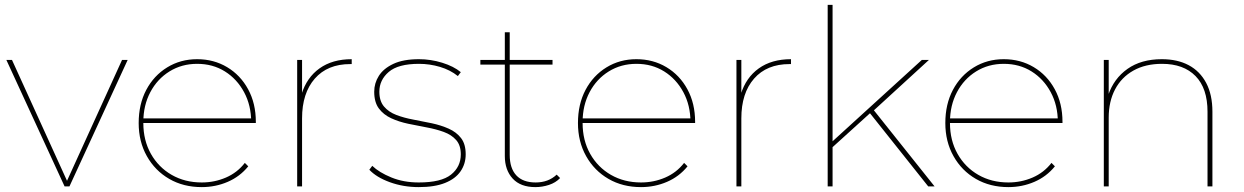

<svg xmlns="http://www.w3.org/2000/svg" viewBox="-20 -762 5086 785"><path d="M244 0 6 -517H29L258 -14H250L479 -517H502L264 0Z M805 3Q730 3 672 -30.5Q614 -64 580.5 -123.5Q547 -183 547 -259Q547 -336 578 -394.5Q609 -453 663.5 -486.5Q718 -520 786 -520Q854 -520 908.5 -487.5Q963 -455 994.5 -397Q1026 -339 1026 -264Q1026 -263 1026 -262Q1026 -261 1026 -259H558V-278H1015L1007 -263Q1007 -331 978 -385Q949 -439 899.5 -470Q850 -501 786 -501Q723 -501 673 -470Q623 -439 594.5 -385Q566 -331 566 -263V-259Q566 -188 597 -133Q628 -78 682 -47Q736 -16 805 -16Q857 -16 903.5 -36Q950 -56 981 -96L995 -82Q961 -40 911 -18.5Q861 3 805 3Z M1195 0V-517H1215V-374L1213 -377Q1234 -445 1286.5 -482.5Q1339 -520 1418 -520V-500Q1417 -500 1415.5 -500Q1414 -500 1412 -500Q1319 -500 1267 -440.5Q1215 -381 1215 -278V0Z M1692 3Q1629 3 1574 -17Q1519 -37 1490 -68L1502 -84Q1530 -57 1580 -36.5Q1630 -16 1692 -16Q1784 -16 1824 -48Q1864 -80 1864 -131Q1864 -168 1845 -189.5Q1826 -211 1794.5 -222.5Q1763 -234 1725 -241Q1687 -248 1649 -256Q1611 -264 1579.5 -278.5Q1548 -293 1529 -318.5Q1510 -344 1510 -387Q1510 -422 1529 -452Q1548 -482 1588.5 -501Q1629 -520 1693 -520Q1741 -520 1788 -505.5Q1835 -491 1864 -467L1852 -451Q1821 -476 1779 -488.5Q1737 -501 1693 -501Q1608 -501 1569.5 -468Q1531 -435 1531 -387Q1531 -349 1550 -326.5Q1569 -304 1600.5 -292Q1632 -280 1670 -273Q1708 -266 1745.5 -258Q1783 -250 1814.5 -236Q1846 -222 1865 -197.5Q1884 -173 1884 -131Q1884 -92 1863 -61.5Q1842 -31 1799.5 -14Q1757 3 1692 3Z M2169 3Q2108 3 2076 -32Q2044 -67 2044 -124V-630H2064V-129Q2064 -74 2091 -45Q2118 -16 2170 -16Q2222 -16 2256 -48L2270 -34Q2252 -15 2224.5 -6Q2197 3 2169 3ZM1944 -498V-517H2239V-498Z M2601 3Q2526 3 2468 -30.5Q2410 -64 2376.5 -123.5Q2343 -183 2343 -259Q2343 -336 2374 -394.5Q2405 -453 2459.5 -486.5Q2514 -520 2582 -520Q2650 -520 2704.5 -487.5Q2759 -455 2790.5 -397Q2822 -339 2822 -264Q2822 -263 2822 -262Q2822 -261 2822 -259H2354V-278H2811L2803 -263Q2803 -331 2774 -385Q2745 -439 2695.5 -470Q2646 -501 2582 -501Q2519 -501 2469 -470Q2419 -439 2390.5 -385Q2362 -331 2362 -263V-259Q2362 -188 2393 -133Q2424 -78 2478 -47Q2532 -16 2601 -16Q2653 -16 2699.5 -36Q2746 -56 2777 -96L2791 -82Q2757 -40 2707 -18.5Q2657 3 2601 3Z M2991 0V-517H3011V-374L3009 -377Q3030 -445 3082.5 -482.5Q3135 -520 3214 -520V-500Q3213 -500 3211.5 -500Q3210 -500 3208 -500Q3115 -500 3063 -440.5Q3011 -381 3011 -278V0Z M3377 -154V-178L3749 -517H3778L3553 -311L3537 -299ZM3364 0V-742H3384V0ZM3775 0 3533 -304 3549 -316 3801 0Z M4103 3Q4028 3 3970 -30.5Q3912 -64 3878.5 -123.5Q3845 -183 3845 -259Q3845 -336 3876 -394.5Q3907 -453 3961.5 -486.5Q4016 -520 4084 -520Q4152 -520 4206.5 -487.5Q4261 -455 4292.5 -397Q4324 -339 4324 -264Q4324 -263 4324 -262Q4324 -261 4324 -259H3856V-278H4313L4305 -263Q4305 -331 4276 -385Q4247 -439 4197.5 -470Q4148 -501 4084 -501Q4021 -501 3971 -470Q3921 -439 3892.5 -385Q3864 -331 3864 -263V-259Q3864 -188 3895 -133Q3926 -78 3980 -47Q4034 -16 4103 -16Q4155 -16 4201.5 -36Q4248 -56 4279 -96L4293 -82Q4259 -40 4209 -18.5Q4159 3 4103 3Z M4493 0V-517H4513V-370L4511 -373Q4534 -441 4590 -480.5Q4646 -520 4730 -520Q4794 -520 4840 -495.5Q4886 -471 4911.5 -423Q4937 -375 4937 -305V0H4917V-305Q4917 -401 4868 -451Q4819 -501 4731 -501Q4663 -501 4614 -473.5Q4565 -446 4539 -396.5Q4513 -347 4513 -281V0Z"/></svg>

Font: Montserrat Thin Thin
Style: Regular
Weight: 250
Version: Version 9.000